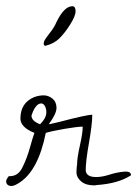

<svg xmlns="http://www.w3.org/2000/svg" viewBox="-23 -620 449 629"><path d="M257.8 -62.5Q258.8 -40 292 -40Q311.5 -40 335.9 -47.9Q360.4 -55.7 383.3 -57.6Q406.2 -59.6 406.2 -45.9Q365.2 -18.6 293 -13.7Q289.1 -12.7 285.2 -12.7Q257.8 -12.7 242.7 -25.9Q227.5 -39.1 227.5 -54.7Q227.5 -70.3 229.5 -81.1Q229.5 -102.5 238.8 -143.6Q248 -184.6 248 -205.1Q230.5 -205.1 188 -197.8Q145.5 -190.4 127 -184.6Q102.5 -62.5 42 -22.5Q24.4 -10.7 15.1 -10.7Q5.9 -10.7 1.5 -15.1Q-2.9 -19.5 -2.9 -25.9Q-2.9 -32.2 5.9 -43Q36.1 -41 50.8 -72.3Q65.4 -101.6 74.7 -135.3Q84 -168.9 89.8 -184.6Q43.9 -203.1 43.9 -231.4Q43.9 -283.2 88.9 -301.8Q104.5 -307.6 120.1 -307.6Q135.7 -307.6 148.9 -296.9Q162.1 -286.1 162.1 -266.6Q162.1 -247.1 136.7 -212.9Q139.6 -212.9 171.9 -220.7Q260.7 -244.1 279.3 -244.1Q279.3 -213.9 268.6 -152.8Q257.8 -91.8 257.8 -62.5ZM80.1 -241.2Q80.1 -223.6 108.4 -212.9Q128.9 -233.4 128.9 -252.9Q128.9 -260.7 126 -268.6Q118.2 -287.1 102.5 -278.3Q88.9 -269.5 80.1 -241.2ZM125 -469.7Q120.1 -471.7 120.1 -477.1Q120.1 -482.4 123.5 -488.8Q127 -495.1 141.1 -513.2Q155.3 -531.2 162.1 -547.9Q187.5 -599.6 213.9 -599.6Q224.6 -599.6 224.6 -583.5Q224.6 -567.4 206.5 -539.1Q188.5 -510.7 170.9 -493.7Q153.3 -476.6 125 -469.7Z"/></svg>

Font: Dawning of a New Day
Style: Regular
Weight: 400
Designer: Kimberly Geswein
Foundry: Kimberly Geswein
Version: Version 1.002 2010